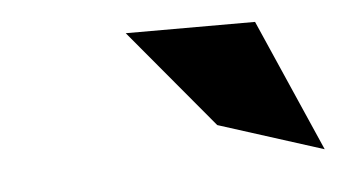

<svg xmlns="http://www.w3.org/2000/svg" viewBox="-28 -790 440 247"><g transform="rotate(-5 191.5 -666.5)"><path d="M141 -752 248 -624 383 -581 308 -752Z"/></g></svg>

Font: Charger Sport
Style: UltObl
Weight: 1000
Designer: Jasper
Foundry: Cannot Into Space Fonts
Version: Version 1.1